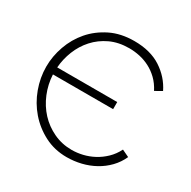

<svg xmlns="http://www.w3.org/2000/svg" viewBox="-160 -868 1020 1028"><g transform="rotate(30 349.5 -354.0)"><path d="M666 -159Q648 -119 618 -88Q588 -57 550 -36Q512 -15 468.5 -4.5Q425 6 380 6Q305 6 243 -26Q181 -58 136.5 -109.5Q92 -161 68 -226.5Q44 -292 44 -360Q44 -424 66.5 -487.5Q89 -551 132 -601Q175 -651 238.5 -682.5Q302 -714 385 -714Q485 -714 551.5 -670.5Q618 -627 651 -559L609 -535Q590 -572 564 -597Q538 -622 508 -637.5Q478 -653 445.5 -660Q413 -667 381 -667Q315 -667 264 -643Q213 -619 177 -579Q141 -539 121 -488.5Q101 -438 97 -385H468V-341H96Q99 -281 121.5 -226.5Q144 -172 182 -131Q220 -90 272 -65.5Q324 -41 384 -41Q417 -41 451 -49Q485 -57 517 -74Q549 -91 576.5 -117.5Q604 -144 622 -180Z"/></g></svg>

Font: Oxford Sans
Style: Regular
Weight: 300
Designer: Matt McInerney, Pablo Impallari, Rodrigo Fuenzalida
Foundry: Matt McInerney, Pablo Impallari, Rodrigo Fuenzalida
Version: Version 3.000g; ttfautohint (v1.5) -l 8 -r 28 -G 28 -x 14 -D